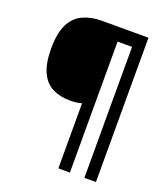

<svg xmlns="http://www.w3.org/2000/svg" viewBox="-158 -871 970 1109"><g transform="rotate(20 327.5 -316.5)"><path d="M562 127H491V-678H402V127H331V-273Q301 -264 260 -264Q198 -264 152 -287Q106 -310 80.5 -364Q55 -418 55 -509Q55 -605 82.5 -659.5Q110 -714 160 -737Q210 -760 275 -760H562Z"/></g></svg>

Font: Noto Sans Gujarati UI SemiBold
Style: Regular
Weight: 600
Designer: Jelle Bosma - Monotype Design Team, Universal Thirst
Foundry: Monotype Imaging Inc.
Version: Version 2.106; ttfautohint (v1.8.4.7-5d5b)